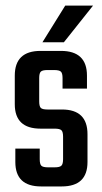

<svg xmlns="http://www.w3.org/2000/svg" viewBox="-20 -671 368 691"><path d="M132.8 -519 214.8 -650.9H314.9L210 -519ZM207 -98.1V-179.2Q207 -196.8 200.9 -202.4Q194.8 -208 176.8 -208H126Q33.2 -208 33.2 -295.9V-398.9Q33.2 -487.8 126 -487.8H199.2Q293 -487.8 293 -398.9V-352.1H205.1V-390.1Q205.1 -407.7 199 -413.3Q192.9 -418.9 174.8 -418.9H150.9Q132.8 -418.9 127 -413.3Q121.1 -407.7 121.1 -390.1V-306.2Q121.1 -288.1 127 -282.5Q132.8 -276.9 150.9 -276.9H203.1Q294.9 -276.9 294.9 -188V-87.9Q294.9 0 202.1 0H127.9Q35.2 0 35.2 -87.9V-136.2H123V-98.1Q123 -80.1 128.9 -74.5Q134.8 -68.8 152.8 -68.8H176.8Q194.8 -68.8 200.9 -74.7Q207 -80.6 207 -98.1Z"/></svg>

Font: Teko
Style: Regular
Weight: 400
Designer: Manushi Parikh, Jonny Pinhorn
Foundry: Indian Type Foundry
Version: Version 2.000;PS 1.0;hotconv 1.0.79;makeotf.lib2.5.61930